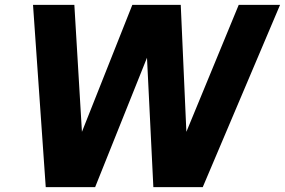

<svg xmlns="http://www.w3.org/2000/svg" viewBox="-20 -765 1165 785"><path d="M956 -745H1125L809 0H607L581 -529L369 0H167L115 -745H284L315 -226L521 -745H719L742 -226Z"/></svg>

Font: Plus Jakarta Display
Style: Bold Italic
Weight: 700
Italic angle: -12°
Designer: Gumpita Rahayu
Foundry: Tokotype Studio
Version: Version 1.000;hotconv 1.0.109;makeotfexe 2.5.65596